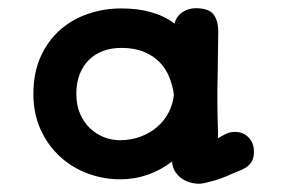

<svg xmlns="http://www.w3.org/2000/svg" viewBox="-20 -761 702 463"><path d="M270 -328.6Q229 -328.6 191.2 -342.8Q153.3 -356.9 124.3 -383.8Q95.2 -410.6 77.9 -448.7Q60.5 -486.8 60.5 -534.7Q60.5 -585.4 77.9 -624Q95.2 -662.6 124.5 -688.5Q153.8 -714.4 192.1 -727.5Q230.5 -740.7 272.5 -740.7Q352.5 -740.7 400.9 -704.1Q402.8 -712.9 408 -720Q413.1 -727.1 419.9 -731.7Q426.8 -736.3 435.1 -738.8Q443.4 -741.2 451.7 -741.2Q482.9 -741.2 494.6 -726.6Q506.3 -711.9 506.3 -684.1L504.9 -579.6Q503.4 -527.3 504.9 -469.7Q505.4 -457 505.6 -447.3Q505.9 -437.5 505.9 -427.7Q518.1 -435.1 526.6 -439Q535.2 -442.9 546.9 -442.9Q566.4 -442.9 579.3 -429.7Q592.3 -416.5 592.3 -395.5Q592.3 -382.8 588.9 -375Q585.4 -367.2 578.6 -361.3Q571.8 -355.5 561.8 -351.1Q551.8 -346.7 538.1 -341.3Q528.8 -336.9 517.8 -332.8Q506.8 -328.6 496.1 -325.4Q485.4 -322.3 475.8 -320.1Q466.3 -317.9 460 -317.9Q448.2 -317.9 436.8 -321.5Q425.3 -325.2 416.3 -332Q407.2 -338.9 401.4 -348.9Q395.5 -358.9 395 -371.6Q368.7 -351.1 336.7 -339.8Q304.7 -328.6 270 -328.6ZM268.6 -422.9Q296.9 -422.9 320.1 -431.9Q343.3 -440.9 360.1 -455.8Q377 -470.7 387 -490.5Q397 -510.3 399.4 -532.2Q396.5 -554.2 388.4 -574.5Q380.4 -594.7 365.2 -610.6Q350.1 -626.5 327.1 -636Q304.2 -645.5 272.5 -645.5Q248.5 -645.5 228.8 -638.2Q209 -630.9 194.6 -616.7Q180.2 -602.5 172.1 -582Q164.1 -561.5 164.1 -534.7Q164.1 -507.3 173.1 -486.6Q182.1 -465.8 197 -451.7Q211.9 -437.5 230.7 -430.2Q249.5 -422.9 268.6 -422.9Z"/></svg>

Font: Autour One
Style: Regular
Weight: 400
Version: Version 1.007; ttfautohint (v0.92) -l 24 -r 24 -G 200 -x 7 -